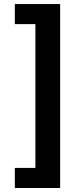

<svg xmlns="http://www.w3.org/2000/svg" viewBox="-20 -792 413 948"><path d="M53.2 136.2V37.1H154.8V-672.9H53.2V-772H276.9V136.2Z"/></svg>

Font: Inter SemiBold
Style: Regular
Weight: 600
Designer: Rasmus Andersson
Foundry: rsms
Version: Version 4.001;git-9221beed3